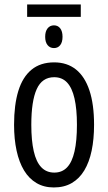

<svg xmlns="http://www.w3.org/2000/svg" viewBox="-20 -823 480 853"><path d="M397.9 -268.6Q397.9 -205.1 387.2 -153.8Q376.5 -102.5 354.5 -65.9Q332.5 -29.3 298.8 -9.8Q265.1 9.8 219.2 9.8Q175.3 9.8 142.1 -9.8Q108.9 -29.3 86.9 -65.7Q64.9 -102.1 53.7 -153.6Q42.5 -205.1 42.5 -268.6Q42.5 -357.4 61.5 -419.2Q80.6 -481 120.1 -513.4Q159.7 -545.9 220.7 -545.9Q277.8 -545.9 317.4 -514.4Q356.9 -482.9 377.4 -421.1Q397.9 -359.4 397.9 -268.6ZM119.1 -268.6Q119.1 -198.7 129.9 -151.4Q140.6 -104 163.3 -80.1Q186 -56.2 221.2 -56.2Q255.9 -56.2 278.1 -79.6Q300.3 -103 311 -150.1Q321.8 -197.3 321.8 -268.6Q321.8 -338.4 311 -385.5Q300.3 -432.6 278.1 -456.3Q255.9 -480 220.7 -480Q167 -480 143.1 -427Q119.1 -374 119.1 -268.6ZM338.9 -803.2V-748H100.6V-803.2ZM219.7 -710.4Q237.3 -710.4 247.6 -697Q257.8 -683.6 257.8 -659.7Q257.8 -635.7 247.6 -622.6Q237.3 -609.4 219.7 -609.4Q202.1 -609.4 191.4 -622.6Q180.7 -635.7 180.7 -659.7Q180.7 -683.6 191.4 -697Q202.1 -710.4 219.7 -710.4Z"/></svg>

Font: Open Sans Condensed
Style: Regular
Weight: 400
Width: 3
Designer: Monotype Design Team
Foundry: Monotype Imaging Inc.
Version: Version 3.000